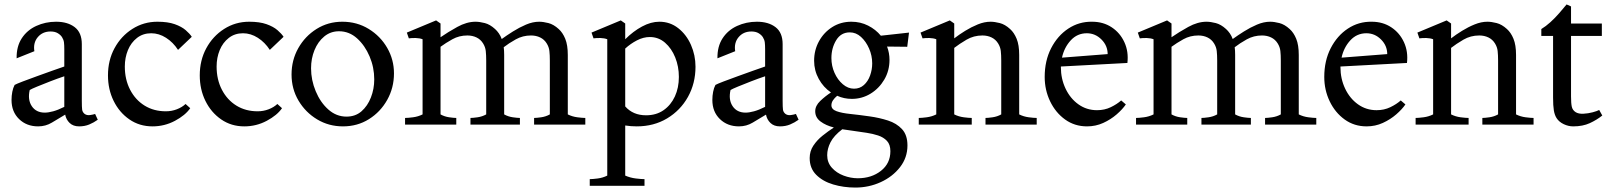

<svg xmlns="http://www.w3.org/2000/svg" viewBox="-20 -562 7261 866"><path d="M152 8Q100 8 66 -25Q32 -58 32 -111Q32 -130 35.5 -148Q39 -166 46 -179Q55 -184 82.5 -194.5Q110 -205 146 -218Q182 -231 215.5 -243Q249 -255 270 -262V-339Q270 -359 268.5 -371Q267 -383 260 -394Q254 -404 241 -412Q228 -420 208 -420Q172 -420 150.5 -394.5Q129 -369 135 -331L55 -299Q54 -352 78 -389Q102 -426 143.5 -445Q185 -464 233 -464Q285 -464 317 -439.5Q349 -415 349 -363V-107Q349 -79 350.5 -67.5Q352 -56 362 -48Q372 -41 386 -43Q400 -45 409 -48L421 -22Q403 -9 382.5 -0.5Q362 8 337 8Q310 8 294 -7.5Q278 -23 274 -45Q242 -26 214 -9Q186 8 152 8ZM182 -54Q198 -54 220 -60Q242 -66 270 -80V-218Q240 -208 206.5 -195Q173 -182 147.5 -171.5Q122 -161 114 -156Q104 -112 123.5 -83Q143 -54 182 -54Z M668 8Q609 8 563.5 -23.5Q518 -55 492.5 -107Q467 -159 467 -222Q467 -290 496.5 -344.5Q526 -399 577 -431.5Q628 -464 690 -464Q737 -464 768 -453Q799 -442 817.5 -426Q836 -410 845 -396L783 -337Q761 -371 729 -391.5Q697 -412 662 -412Q625 -412 598 -391Q571 -370 557 -336Q543 -302 543 -262Q543 -203 567 -157Q591 -111 632.5 -85.5Q674 -60 728 -60Q754 -60 777.5 -69Q801 -78 817 -93L838 -74Q816 -42 769 -17Q722 8 668 8Z M1082 8Q1023 8 977.5 -23.5Q932 -55 906.5 -107Q881 -159 881 -222Q881 -290 910.5 -344.5Q940 -399 991 -431.5Q1042 -464 1104 -464Q1151 -464 1182 -453Q1213 -442 1231.5 -426Q1250 -410 1259 -396L1197 -337Q1175 -371 1143 -391.5Q1111 -412 1076 -412Q1039 -412 1012 -391Q985 -370 971 -336Q957 -302 957 -262Q957 -203 981 -157Q1005 -111 1046.5 -85.5Q1088 -60 1142 -60Q1168 -60 1191.5 -69Q1215 -78 1231 -93L1252 -74Q1230 -42 1183 -17Q1136 8 1082 8Z M1527 8Q1463 8 1410.5 -23.5Q1358 -55 1326.5 -108Q1295 -161 1295 -226Q1295 -291 1325.5 -345Q1356 -399 1408 -431.5Q1460 -464 1524 -464Q1590 -464 1643 -431.5Q1696 -399 1726.5 -346Q1757 -293 1757 -231Q1757 -166 1726.5 -111.5Q1696 -57 1644 -24.5Q1592 8 1527 8ZM1543 -36Q1583 -36 1610.5 -60Q1638 -84 1653 -122.5Q1668 -161 1668 -204Q1668 -258 1647 -307.5Q1626 -357 1590.5 -389Q1555 -421 1509 -421Q1471 -421 1442.5 -397.5Q1414 -374 1398.5 -336Q1383 -298 1383 -254Q1383 -201 1404 -150.5Q1425 -100 1461 -68Q1497 -36 1543 -36Z M1807 0V-30Q1820 -30 1843 -33Q1866 -36 1886 -46V-385Q1873 -390 1855.5 -390.5Q1838 -391 1824 -389L1815 -415L1947 -470L1967 -456V-394Q2000 -417 2042.5 -440.5Q2085 -464 2125 -464Q2143 -464 2166.5 -458Q2190 -452 2213 -431Q2222 -423 2230 -411.5Q2238 -400 2243 -386Q2265 -402 2293.5 -420Q2322 -438 2352.5 -451Q2383 -464 2412 -464Q2430 -464 2453.5 -458Q2477 -452 2500 -431Q2518 -415 2529.5 -387Q2541 -359 2541 -314V-46Q2561 -36 2584 -33Q2607 -30 2620 -30V0H2389V-30Q2400 -30 2421 -33Q2442 -36 2460 -46V-289Q2460 -314 2458 -332Q2456 -350 2446 -366Q2435 -384 2416.5 -393Q2398 -402 2375 -402Q2338 -402 2306.5 -384.5Q2275 -367 2252 -349Q2253 -342 2253.5 -333Q2254 -324 2254 -314V-46Q2272 -36 2293 -33Q2314 -30 2325 -30V0H2102V-30Q2113 -30 2134 -33Q2155 -36 2173 -46V-289Q2173 -314 2171 -332Q2169 -350 2159 -366Q2148 -384 2129.5 -393Q2111 -402 2088 -402Q2051 -402 2020.5 -385Q1990 -368 1967 -351V-46Q1985 -36 2006 -33Q2027 -30 2038 -30V0Z M2852 8Q2839 8 2826 7Q2813 6 2800 4V230Q2823 240 2848 243Q2873 246 2887 246V276H2640V246Q2653 246 2676 243Q2699 240 2719 230V-385Q2706 -390 2688.5 -390.5Q2671 -391 2657 -389L2648 -415L2780 -470L2800 -456V-385Q2836 -421 2876 -442.5Q2916 -464 2954 -464Q3002 -464 3039 -435Q3076 -406 3096.5 -359.5Q3117 -313 3117 -261Q3117 -186 3083 -125Q3049 -64 2989 -28Q2929 8 2852 8ZM2800 -82Q2835 -42 2894 -42Q2940 -42 2973 -65Q3006 -88 3024 -127Q3042 -166 3042 -215Q3042 -262 3025.5 -303Q3009 -344 2979.5 -369.5Q2950 -395 2911 -395Q2882 -395 2853 -380Q2824 -365 2800 -343Z M3313 8Q3261 8 3227 -25Q3193 -58 3193 -111Q3193 -130 3196.5 -148Q3200 -166 3207 -179Q3216 -184 3243.5 -194.5Q3271 -205 3307 -218Q3343 -231 3376.5 -243Q3410 -255 3431 -262V-339Q3431 -359 3429.5 -371Q3428 -383 3421 -394Q3415 -404 3402 -412Q3389 -420 3369 -420Q3333 -420 3311.5 -394.5Q3290 -369 3296 -331L3216 -299Q3215 -352 3239 -389Q3263 -426 3304.5 -445Q3346 -464 3394 -464Q3446 -464 3478 -439.5Q3510 -415 3510 -363V-107Q3510 -79 3511.5 -67.5Q3513 -56 3523 -48Q3533 -41 3547 -43Q3561 -45 3570 -48L3582 -22Q3564 -9 3543.5 -0.5Q3523 8 3498 8Q3471 8 3455 -7.5Q3439 -23 3435 -45Q3403 -26 3375 -9Q3347 8 3313 8ZM3343 -54Q3359 -54 3381 -60Q3403 -66 3431 -80V-218Q3401 -208 3367.5 -195Q3334 -182 3308.5 -171.5Q3283 -161 3275 -156Q3265 -112 3284.5 -83Q3304 -54 3343 -54Z M3822 -116Q3787 -116 3756 -130Q3744 -120 3737 -109.5Q3730 -99 3730 -87Q3730 -69 3753 -60.5Q3776 -52 3815 -48Q3854 -44 3903 -37Q3946 -31 3985 -18.5Q4024 -6 4048.5 20.5Q4073 47 4073 94Q4073 149 4039.5 192Q4006 235 3952.5 259.5Q3899 284 3838 284Q3785 284 3738 270Q3691 256 3661.5 226.5Q3632 197 3632 151Q3632 120 3648.5 95Q3665 70 3690 50Q3715 30 3741 13Q3705 4 3681 -14Q3657 -32 3657 -60Q3657 -85 3679.5 -106.5Q3702 -128 3728 -145Q3694 -168 3673 -206Q3652 -244 3652 -288Q3652 -336 3674 -376Q3696 -416 3734 -440Q3772 -464 3820 -464Q3861 -464 3895.5 -446.5Q3930 -429 3953 -401L4080 -415L4072 -351L3981 -352Q3992 -323 3992 -292Q3992 -243 3968.5 -203Q3945 -163 3906.5 -139.5Q3868 -116 3822 -116ZM3914 -276Q3914 -311 3900 -343Q3886 -375 3863.5 -395.5Q3841 -416 3813 -416Q3773 -416 3751.5 -380.5Q3730 -345 3730 -300Q3730 -265 3744 -233.5Q3758 -202 3781.5 -182Q3805 -162 3832 -162Q3858 -162 3876.5 -178.5Q3895 -195 3904.5 -221.5Q3914 -248 3914 -276ZM3711 138Q3711 171 3732 194.5Q3753 218 3785 230Q3817 242 3849 242Q3911 242 3953.5 208.5Q3996 175 3996 120Q3996 90 3980.5 73.5Q3965 57 3940.5 49Q3916 41 3889 37Q3864 33 3837.5 29.5Q3811 26 3779 21Q3741 50 3726 79.5Q3711 109 3711 138Z M4124 0V-30Q4137 -30 4160 -33Q4183 -36 4203 -46V-385Q4190 -390 4172.5 -390.5Q4155 -391 4141 -389L4132 -415L4264 -470L4284 -456V-389Q4306 -406 4333.5 -423Q4361 -440 4390.5 -452Q4420 -464 4448 -464Q4466 -464 4489.5 -458Q4513 -452 4536 -431Q4554 -415 4565.5 -387Q4577 -359 4577 -314V-46Q4597 -36 4620 -33Q4643 -30 4656 -30V0H4425V-30Q4436 -30 4457 -33Q4478 -36 4496 -46V-289Q4496 -314 4494 -332Q4492 -350 4482 -366Q4471 -384 4452.5 -393Q4434 -402 4411 -402Q4372 -402 4339.5 -383Q4307 -364 4284 -346V-46Q4304 -36 4327 -33Q4350 -30 4363 -30V0Z M4692 -215Q4692 -288 4721 -344.5Q4750 -401 4798.5 -433Q4847 -465 4906 -464Q4956 -464 4994 -439Q5032 -414 5051.5 -371.5Q5071 -329 5065 -278L4765 -262V-259Q4765 -207 4786 -162.5Q4807 -118 4844 -91.5Q4881 -65 4928 -65Q4962 -65 4990 -78.5Q5018 -92 5037 -109L5058 -91Q5043 -69 5016.5 -46Q4990 -23 4956 -7.5Q4922 8 4883 8Q4827 8 4784 -23Q4741 -54 4716.5 -105Q4692 -156 4692 -215ZM4882 -412Q4839 -412 4809.5 -380Q4780 -348 4770 -302L4976 -318Q4976 -356 4948 -384Q4920 -412 4882 -412Z M5104 0V-30Q5117 -30 5140 -33Q5163 -36 5183 -46V-385Q5170 -390 5152.5 -390.5Q5135 -391 5121 -389L5112 -415L5244 -470L5264 -456V-394Q5297 -417 5339.5 -440.5Q5382 -464 5422 -464Q5440 -464 5463.5 -458Q5487 -452 5510 -431Q5519 -423 5527 -411.5Q5535 -400 5540 -386Q5562 -402 5590.5 -420Q5619 -438 5649.5 -451Q5680 -464 5709 -464Q5727 -464 5750.5 -458Q5774 -452 5797 -431Q5815 -415 5826.5 -387Q5838 -359 5838 -314V-46Q5858 -36 5881 -33Q5904 -30 5917 -30V0H5686V-30Q5697 -30 5718 -33Q5739 -36 5757 -46V-289Q5757 -314 5755 -332Q5753 -350 5743 -366Q5732 -384 5713.5 -393Q5695 -402 5672 -402Q5635 -402 5603.5 -384.5Q5572 -367 5549 -349Q5550 -342 5550.5 -333Q5551 -324 5551 -314V-46Q5569 -36 5590 -33Q5611 -30 5622 -30V0H5399V-30Q5410 -30 5431 -33Q5452 -36 5470 -46V-289Q5470 -314 5468 -332Q5466 -350 5456 -366Q5445 -384 5426.5 -393Q5408 -402 5385 -402Q5348 -402 5317.5 -385Q5287 -368 5264 -351V-46Q5282 -36 5303 -33Q5324 -30 5335 -30V0Z M5953 -215Q5953 -288 5982 -344.5Q6011 -401 6059.5 -433Q6108 -465 6167 -464Q6217 -464 6255 -439Q6293 -414 6312.5 -371.5Q6332 -329 6326 -278L6026 -262V-259Q6026 -207 6047 -162.5Q6068 -118 6105 -91.5Q6142 -65 6189 -65Q6223 -65 6251 -78.5Q6279 -92 6298 -109L6319 -91Q6304 -69 6277.5 -46Q6251 -23 6217 -7.5Q6183 8 6144 8Q6088 8 6045 -23Q6002 -54 5977.5 -105Q5953 -156 5953 -215ZM6143 -412Q6100 -412 6070.5 -380Q6041 -348 6031 -302L6237 -318Q6237 -356 6209 -384Q6181 -412 6143 -412Z M6365 0V-30Q6378 -30 6401 -33Q6424 -36 6444 -46V-385Q6431 -390 6413.5 -390.5Q6396 -391 6382 -389L6373 -415L6505 -470L6525 -456V-389Q6547 -406 6574.5 -423Q6602 -440 6631.5 -452Q6661 -464 6689 -464Q6707 -464 6730.5 -458Q6754 -452 6777 -431Q6795 -415 6806.5 -387Q6818 -359 6818 -314V-46Q6838 -36 6861 -33Q6884 -30 6897 -30V0H6666V-30Q6677 -30 6698 -33Q6719 -36 6737 -46V-289Q6737 -314 6735 -332Q6733 -350 6723 -366Q6712 -384 6693.5 -393Q6675 -402 6652 -402Q6613 -402 6580.5 -383Q6548 -364 6525 -346V-46Q6545 -36 6568 -33Q6591 -30 6604 -30V0Z M7076 8Q7054 8 7033 -2Q7012 -12 7001 -29Q6992 -43 6988.5 -64Q6985 -85 6985 -122V-400H6932V-431Q6952 -443 6973 -462Q6994 -481 7013 -503Q7032 -525 7046 -542L7066 -533V-456H7205V-400H7066V-127Q7066 -96 7069.5 -80.5Q7073 -65 7087 -56Q7100 -48 7121.5 -49Q7143 -50 7163.5 -55.5Q7184 -61 7193 -66L7207 -41Q7182 -21 7150.5 -6.5Q7119 8 7076 8Z"/></svg>

Font: Joan
Style: Regular
Weight: 400
Designer: Paolo Biagini
Version: Version 1.001; ttfautohint (v1.8.4.7-5d5b);gftools[0.9.30]